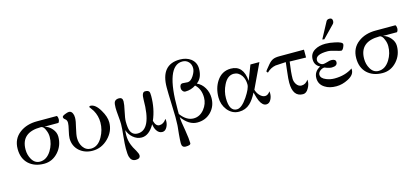

<svg xmlns="http://www.w3.org/2000/svg" viewBox="-72 -1297 4554 2105"><g transform="rotate(-15 2205.0 -244.5)"><path d="M562 -424Q562 -400 548 -383H389Q439 -369 473 -328Q508 -287 508 -238Q508 -139 445 -67Q378 9 282 9Q174 9 107 -53Q42 -115 42 -222Q42 -338 129 -402Q208 -461 326 -461H551Q562 -447 562 -424ZM416 -261Q416 -300 400 -336Q381 -388 349 -388Q124 -388 124 -193Q124 -132 153 -82Q186 -25 244 -25Q321 -25 372 -107Q416 -178 416 -261Z M1088 -245Q1088 -144 1011 -67Q935 9 833 9Q745 9 684 -44Q622 -100 622 -188Q622 -216 636 -274Q650 -332 650 -357Q650 -388 630 -402Q611 -415 611 -432Q611 -445 645 -458Q673 -470 690 -470Q716 -470 729 -442Q739 -422 739 -392Q739 -353 720 -280Q702 -206 702 -169Q702 -111 731 -67Q765 -18 821 -18Q901 -18 951 -108Q994 -184 994 -270Q994 -345 957 -410Q931 -446 919 -464Q925 -474 933 -474Q991 -474 1042 -386Q1088 -309 1088 -245Z M1695 -98Q1695 -61 1678 -30Q1658 8 1624 8Q1585 8 1561 -30Q1542 -58 1537 -103Q1474 8 1390 8Q1337 8 1293 -30Q1253 -64 1235 -117Q1231 -88 1231 -57Q1231 1 1253 55Q1263 83 1293 132Q1315 170 1315 190Q1315 228 1263 228Q1213 228 1197 173Q1189 144 1189 79Q1189 33 1198 -57Q1208 -144 1208 -194Q1208 -226 1202 -287Q1196 -348 1196 -380Q1196 -426 1205 -446Q1219 -472 1258 -472Q1299 -472 1299 -427Q1299 -394 1282 -318Q1265 -242 1265 -207Q1265 -134 1278 -101Q1300 -46 1359 -46Q1516 -46 1516 -388Q1516 -472 1554 -472Q1589 -472 1600 -455Q1607 -444 1607 -406Q1607 -260 1554 -137Q1571 -72 1612 -72Q1659 -72 1692 -122Q1695 -112 1695 -98Z M2240 -214Q2240 -120 2178 -56Q2116 7 2022 7Q1926 7 1849 -100Q1850 -52 1870 55Q1887 159 1887 205Q1887 229 1830 229Q1786 229 1786 181Q1786 144 1792 79Q1794 59 1796.5 34.5Q1799 10 1800.5 -3.5Q1802 -17 1802 -24Q1804 -80 1804 -114Q1804 -158 1799 -281Q1795 -381 1795 -449Q1795 -710 2012 -710Q2086 -710 2136 -673Q2191 -630 2191 -559Q2191 -454 2125 -407Q2178 -383 2209 -330Q2240 -277 2240 -214ZM2162 -239Q2162 -336 2101 -391Q2047 -355 1983 -355Q1966 -355 1953.5 -369.5Q1941 -384 1941 -402Q1941 -451 1977 -451Q1982 -451 2004 -449Q2026 -447 2032 -447Q2068 -447 2100 -497Q2130 -544 2130 -581Q2130 -625 2103 -653.5Q2076 -682 2033 -682Q1844 -682 1848 -189V-136Q1914 -47 1994 -47Q2065 -47 2115 -109Q2162 -168 2162 -239Z M2874 -95Q2874 -57 2857 -26Q2838 11 2803 11Q2761 11 2732 -51Q2720 -74 2700 -151Q2661 -75 2620 -37Q2568 11 2495 11Q2416 11 2363 -55Q2315 -117 2315 -198Q2315 -304 2366 -381Q2424 -469 2526 -469Q2668 -469 2682 -289L2747 -457H2849L2717 -178Q2728 -140 2752 -114Q2782 -81 2814 -81Q2846 -81 2872 -119Q2874 -105 2874 -95ZM2659 -254Q2659 -313 2631 -356Q2596 -406 2542 -406Q2471 -406 2428 -318Q2392 -246 2392 -168Q2392 -20 2478 -20Q2532 -20 2599 -119Q2659 -209 2659 -254Z M3356 -462V-373L3171 -377Q3153 -257 3153 -186Q3153 -153 3173 -122Q3196 -89 3229 -89Q3277 -89 3307 -135Q3308 -130 3308 -116Q3308 -78 3284 -38Q3259 7 3221 7Q3106 7 3106 -154Q3106 -198 3115 -268Q3118 -295 3121 -322Q3124 -349 3126 -363Q3128 -377 3128 -382Q3024 -377 3010 -375Q2953 -365 2909 -321L2896 -337Q2898 -346 2949 -406Q2976 -438 3003 -450Q3030 -462 3075 -462Z M3746 -685Q3746 -663 3733 -650L3601 -514L3579 -518L3676 -699Q3686 -718 3713 -718Q3746 -718 3746 -685ZM3806 -128V-120Q3811 -57 3732 -17Q3665 18 3597 18Q3518 18 3468 -15Q3406 -53 3406 -125Q3406 -200 3480 -238Q3420 -266 3420 -334Q3420 -401 3478 -435Q3527 -464 3599 -464Q3646 -464 3705 -451Q3788 -434 3788 -408Q3788 -394 3775 -369Q3762 -345 3749 -345Q3737 -345 3685 -361Q3631 -378 3600 -378Q3463 -378 3463 -312Q3463 -291 3481.5 -273Q3500 -255 3521 -255Q3534 -255 3566 -264Q3596 -274 3614 -274Q3665 -274 3665 -239Q3665 -194 3600 -194Q3580 -194 3550 -204L3521 -215Q3497 -215 3472 -196Q3448 -176 3448 -153Q3448 -111 3507 -88Q3550 -70 3600 -70Q3720 -70 3806 -128Z M4405 -424Q4405 -400 4391 -383H4232Q4282 -369 4316 -328Q4351 -287 4351 -238Q4351 -139 4288 -67Q4221 9 4125 9Q4017 9 3950 -53Q3885 -115 3885 -222Q3885 -338 3972 -402Q4051 -461 4169 -461H4394Q4405 -447 4405 -424ZM4259 -261Q4259 -300 4243 -336Q4224 -388 4192 -388Q3967 -388 3967 -193Q3967 -132 3996 -82Q4029 -25 4087 -25Q4164 -25 4215 -107Q4259 -178 4259 -261Z"/></g></svg>

Font: GFS Didot
Style: Regular
Weight: 400
Designer: Takis Katsoulidis and George D. Matthiopoulos
Foundry: Takis Katsoulidis and George D. Matthiopoulos
Version: Version 1.0